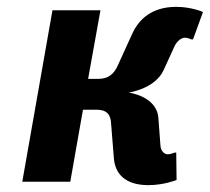

<svg xmlns="http://www.w3.org/2000/svg" viewBox="-20 -530 612 560"><path d="M489 -395C496 -410 509 -420 519 -420C529 -420 538 -415 538 -415H543L572 -495C572 -495 539 -510 494 -510C424 -510 385 -475 365 -430L324 -340C313 -315 297 -300 267 -300H237L273 -500H133L45 0H185L222 -210H262C292 -210 303 -195 304 -170L312 -70C315 -25 343 10 413 10C458 10 495 -5 495 -5L494 -85H489C489 -85 479 -80 469 -80C459 -80 449 -90 448 -105L442 -185C438 -250 355 -260 355 -260C355 -260 431 -270 457 -325Z"/></svg>

Font: Scada
Style: Bold Italic
Weight: 700
Designer: Jovanny Lemonad
Foundry: Jovanny Lemonad
Version: Version 3.005